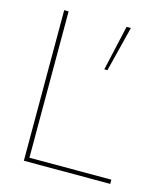

<svg xmlns="http://www.w3.org/2000/svg" viewBox="-110 -817 781 902"><g transform="rotate(15 281.0 -366.0)"><path d="M359.4 -512.7H344.2L393.6 -732.4H414.6ZM510.3 0H90.3V-732.4H111.8V-20.5H510.3Z"/></g></svg>

Font: Kumbh Sans Thin
Style: Regular
Weight: 250
Version: Version 1.004